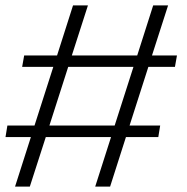

<svg xmlns="http://www.w3.org/2000/svg" viewBox="-22 -695 697 715"><path d="M332.5 0 391.5 -184.5H148.5L89 0H34L93 -184.5H-1.5L5.5 -227.5H106.5L176.5 -446H60.5L68 -488.5H190.5L250 -675H305.5L245.5 -488.5H489L548.5 -675H604L544 -488.5H637L629.5 -446H530.5L460.5 -227.5H574.5L567.5 -184.5H447L388 0ZM162 -227.5H405L475 -446H232Z"/></svg>

Font: Anybody ExtraExpanded Light
Style: Italic
Weight: 300
Width: 8
Italic angle: -10°
Designer: Tyler Finck
Foundry: Etcetera Type Company
Version: Version 1.010; ttfautohint (v1.8.3) -l 8 -r 50 -G 200 -x 14 